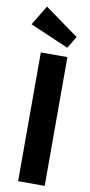

<svg xmlns="http://www.w3.org/2000/svg" viewBox="-109 -971 475 1010"><g transform="rotate(10 128.5 -465.5)"><path d="M66.2 0H208.2V-687.8H66.2ZM237.6 -800.2 56.4 -931 -7.4 -825.2 199 -736Z"/></g></svg>

Font: Secuela Light
Style: Regular
Weight: 300
Designer: Fernando Haro
Foundry: deFharo
Version: Version 1.708